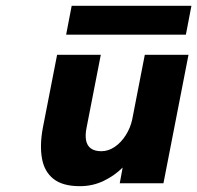

<svg xmlns="http://www.w3.org/2000/svg" viewBox="-20 -629 677 659"><path d="M254 10Q195 10 163.5 -15Q132 -40 124 -85.5Q116 -131 127 -190L176 -441H326L277 -190Q272 -165 275.5 -147Q279 -129 292 -119.5Q305 -110 328 -110Q352 -110 374 -125Q396 -140 412 -165.5Q428 -191 434 -220L477 -441H627L541 0H391L401 -54Q373 -26 335.5 -8Q298 10 254 10ZM207 -510 226 -609H637L618 -510Z"/></svg>

Font: Teachers
Style: Italic
Weight: 400
Italic angle: -11°
Designer: Alfredo Marco Pradil, Chank Diesel
Version: Version 1.001